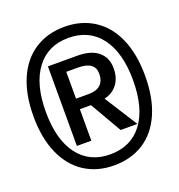

<svg xmlns="http://www.w3.org/2000/svg" viewBox="-128 -832 857 920"><g transform="rotate(-20 300.0 -372.0)"><path d="M584.5 -371.6Q584.5 -260.7 549.8 -180.9Q515.1 -101.1 450.7 -59.8Q386.2 -18.6 299.8 -18.6Q213.4 -18.6 149.2 -60.3Q85 -102.1 50 -181.6Q15.1 -261.2 15.1 -371.6Q15.1 -481.9 49.8 -561.5Q84.5 -641.1 149.2 -682.9Q213.9 -724.6 299.8 -724.6Q385.7 -724.6 450.4 -683.1Q515.1 -641.6 549.8 -562.3Q584.5 -482.9 584.5 -371.6ZM385.3 -167.5 292.5 -328.1H235.8V-167.5H162.1V-573.2H312Q381.3 -573.2 418.2 -542.5Q455.1 -511.7 455.1 -457.5Q455.1 -407.7 430.4 -376Q405.8 -344.2 364.3 -335L470.7 -167.5ZM381.3 -456.5Q381.3 -518.6 295.4 -518.6H235.8V-381.8H301.3Q340.3 -381.8 360.8 -400.9Q381.3 -419.9 381.3 -456.5ZM522.9 -371.6Q522.9 -512.2 464.6 -590.1Q406.2 -668 299.8 -668Q194.8 -668 136.5 -590.1Q78.1 -512.2 78.1 -371.6Q78.1 -229.5 136.7 -152.1Q195.3 -74.7 299.8 -74.7Q405.8 -74.7 464.4 -152.1Q522.9 -229.5 522.9 -371.6Z"/></g></svg>

Font: Cousine
Style: Bold Italic
Weight: 700
Italic angle: -12°
Monospace: yes
Designer: Steve Matteson
Foundry: Ascender Corporation
Version: Version 1.20